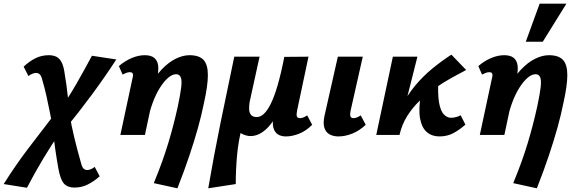

<svg xmlns="http://www.w3.org/2000/svg" viewBox="-106 -731 3122 1040"><path d="M297 285Q260 285 240.5 263.5Q221 242 210 181Q201 130 193 75Q185 20 180 -41Q171 -88 162.5 -130.5Q154 -173 145 -213.5Q136 -254 124 -295Q118 -320 109.5 -328Q101 -336 89 -336Q81 -336 69.5 -331.5Q58 -327 48 -319L22 -370Q53 -399 86 -415.5Q119 -432 158 -432Q183 -432 200.5 -423Q218 -414 229 -391Q240 -368 245 -327Q250 -299 253.5 -272.5Q257 -246 260 -220Q263 -194 265.5 -168Q268 -142 270 -114Q282 -45 297.5 18.5Q313 82 332 149Q338 174 346.5 182Q355 190 367 190Q375 190 386 185.5Q397 181 407 173L434 224Q402 252 369 268.5Q336 285 297 285ZM40 286 -86 266Q-24 167 46.5 74Q117 -19 193 -117L228 -27Q174 52 127.5 129.5Q81 207 40 286ZM245 -30 208 -122Q262 -197 307 -275.5Q352 -354 392 -429L524 -409Q463 -315 392.5 -219.5Q322 -124 245 -30Z M727 261Q753 198 772 145Q791 92 805.5 44Q820 -4 832.5 -52Q845 -100 857 -154Q871 -220 875.5 -258Q880 -296 873 -312.5Q866 -329 848 -329Q827 -329 804 -309Q781 -289 759.5 -254.5Q738 -220 721.5 -175.5Q705 -131 695 -81L634 -94Q660 -185 695 -249Q730 -313 768.5 -353.5Q807 -394 846 -413Q885 -432 920 -432Q973 -432 996.5 -406.5Q1020 -381 1020 -324.5Q1020 -268 999 -174Q986 -109 966.5 -39Q947 31 920 111.5Q893 192 855 289ZM546 0 613 -313Q615 -320 614.5 -326Q614 -332 610.5 -336Q607 -340 597 -340Q588 -340 577.5 -336Q567 -332 558 -327L538 -373Q569 -400 606 -416Q643 -432 678 -432Q712 -432 729.5 -417.5Q747 -403 750.5 -377Q754 -351 746 -315L679 0Z M1022 289Q1052 113 1088.5 -65.5Q1125 -244 1163 -424H1300L1246 -178Q1243 -158 1243.5 -139.5Q1244 -121 1253.5 -109Q1263 -97 1285 -97Q1304 -97 1322.5 -113.5Q1341 -130 1360 -167.5Q1379 -205 1397.5 -268Q1416 -331 1434 -423H1496Q1466 -276 1427.5 -181Q1389 -86 1344.5 -40Q1300 6 1251 6Q1240 6 1228.5 3Q1217 0 1206 -5.5Q1195 -11 1186 -18.5Q1177 -26 1172 -36L1205 -44Q1185 33 1178 111Q1171 189 1171 266ZM1443 8Q1417 8 1399.5 -3Q1382 -14 1375 -38.5Q1368 -63 1376 -103L1443 -423L1565 -424L1503 -131Q1499 -111 1502 -101Q1505 -91 1519 -91Q1526 -91 1535 -94Q1544 -97 1558 -106L1585 -55Q1552 -22 1514.5 -7Q1477 8 1443 8Z M1727 8Q1700 8 1679.5 -3Q1659 -14 1651 -39Q1643 -64 1652 -105L1724 -424H1859L1793 -131Q1789 -113 1792 -102Q1795 -91 1808 -91Q1816 -91 1825 -94Q1834 -97 1848 -106L1875 -55Q1841 -23 1802.5 -7.5Q1764 8 1727 8Z M2022 0Q2035 -84 2067 -149.5Q2099 -215 2143 -267.5Q2187 -320 2237.5 -361Q2288 -402 2339 -435L2419 -352Q2383 -333 2339.5 -309Q2296 -285 2252 -254.5Q2208 -224 2168.5 -186.5Q2129 -149 2100 -103Q2071 -57 2058 0ZM1932 0 2022 -424H2155L2048 0ZM2274 8Q2234 8 2206.5 -15Q2179 -38 2169.5 -88.5Q2160 -139 2174 -223L2269 -307Q2264 -224 2272 -177Q2280 -130 2298 -111.5Q2316 -93 2337 -93Q2345 -93 2354 -94.5Q2363 -96 2372 -99Q2381 -102 2389 -107L2415 -56Q2382 -27 2349 -9.5Q2316 8 2274 8Z M2674 261Q2700 198 2719 145Q2738 92 2752.5 44Q2767 -4 2779.5 -52Q2792 -100 2804 -154Q2818 -220 2822.5 -258Q2827 -296 2820 -312.5Q2813 -329 2795 -329Q2774 -329 2751 -309Q2728 -289 2706.5 -254.5Q2685 -220 2668.5 -175.5Q2652 -131 2642 -81L2581 -94Q2607 -185 2642 -249Q2677 -313 2715.5 -353.5Q2754 -394 2793 -413Q2832 -432 2867 -432Q2920 -432 2943.5 -406.5Q2967 -381 2967 -324.5Q2967 -268 2946 -174Q2933 -109 2913.5 -39Q2894 31 2867 111.5Q2840 192 2802 289ZM2493 0 2560 -313Q2562 -320 2561.5 -326Q2561 -332 2557.5 -336Q2554 -340 2544 -340Q2535 -340 2524.5 -336Q2514 -332 2505 -327L2485 -373Q2516 -400 2553 -416Q2590 -432 2625 -432Q2659 -432 2676.5 -417.5Q2694 -403 2697.5 -377Q2701 -351 2693 -315L2626 0ZM2742 -505 2817 -711H2962L2834 -505Z"/></svg>

Font: Ysabeau ExtraBold
Style: Italic
Weight: 800
Italic angle: -12°
Designer: Christian Thalmann (Catharsis Fonts)
Version: Version 2.002